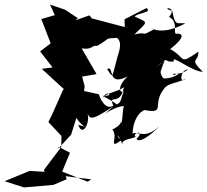

<svg xmlns="http://www.w3.org/2000/svg" viewBox="-34 -891 904 837"><path d="M328 -456 335 -515 324 -557 387 -568 322 -680C373 -673 362 -695 390 -691C457 -730 414 -721 476 -726C504 -703 481 -659 473 -624C454 -551 458 -551 433 -590C467 -609 429 -510 522 -558C454 -491 511 -464 523 -522C479 -456 510 -446 459 -429C509 -417 465 -447 412 -473C471 -470 428 -503 416 -464C427 -487 478 -489 506 -511C490 -423 435 -486 460 -431C427 -408 402 -461 397 -480L297 -502ZM205 -825 146 -808 187 -702 141 -667 195 -597 148 -591 245 -502 241 -500C220 -453 200 -404 177 -359L234 -298L233 -250L158 -151L160 -142L95 -146L-14 -101L71 -74L199 -85L257 -110L252 -123L364 -109L348 -99L237 -143L271 -225L222 -251L220 -243L276 -304L299 -377C330 -328 363 -332 307 -347C328 -285 367 -371 342 -408C359 -371 356 -359 460 -427C379 -353 442 -424 507 -429C499 -423 501 -330 490 -363C506 -346 430 -314 456 -326C484 -294 434 -236 494 -279C461 -313 489 -305 501 -254C490 -283 526 -282 558 -294C537 -310 603 -330 561 -285C579 -259 656 -334 661 -341C596 -280 568 -322 544 -308C546 -387 594 -418 602 -410C688 -396 629 -436 679 -501C697 -532 746 -528 776 -549C747 -518 751 -589 786 -588C742 -555 711 -579 724 -563C772 -589 734 -548 680 -549C659 -564 669 -608 661 -561C683 -642 702 -640 647 -598C710 -653 673 -617 724 -623C710 -658 800 -579 850 -578C788 -640 832 -616 831 -666C743 -605 780 -638 708 -677C772 -727 767 -747 733 -744C721 -746 743 -799 703 -817C745 -867 657 -858 717 -844C729 -773 740 -794 774 -789C650 -722 605 -788 637 -763C571 -727 618 -756 552 -741C615 -802 612 -790 553 -819C567 -836 631 -835 605 -856L509 -807L510 -773L366 -811L356 -824L296 -803L305 -812L249 -849L184 -871Z"/></svg>

Font: Hussar Lance
Style: ExBdObl
Weight: 700
Foundry: Cannot Into Space Fonts, PlusOne Fonts
Version: Version 2.270